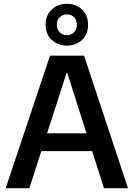

<svg xmlns="http://www.w3.org/2000/svg" viewBox="-20 -994 706 1014"><path d="M10 0 244 -700H424L656 0H529L335 -610H332L135 0ZM124 -196 156 -290H501L533 -196ZM333 -753Q287 -753 254 -782.5Q221 -812 221 -863Q221 -915 254 -944.5Q287 -974 333 -974Q380 -974 412.5 -944.5Q445 -915 445 -863Q445 -812 412.5 -782.5Q380 -753 333 -753ZM333 -808Q355 -808 370.5 -823Q386 -838 386 -863Q386 -889 371 -903.5Q356 -918 333 -918Q312 -918 296 -903.5Q280 -889 280 -863Q280 -838 296 -823Q312 -808 333 -808Z"/></svg>

Font: DM Sans 9pt 36pt SemiBold
Style: Regular
Weight: 600
Version: Version 4.004;gftools[0.9.30]